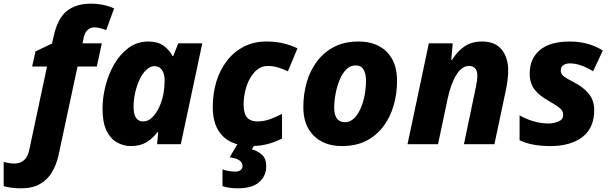

<svg xmlns="http://www.w3.org/2000/svg" viewBox="-125 -785 3321 1045"><path d="M-12 240Q-37 240 -63 236.5Q-89 233 -105 228V96Q-74 105 -48 105Q19 105 34 32L131 -423H50L68 -505L158 -548L167 -587Q188 -684 238 -724.5Q288 -765 370 -765Q406 -765 438.5 -758Q471 -751 496 -739L453 -621Q438 -627 422 -631.5Q406 -636 389 -636Q366 -636 351 -621Q336 -606 331 -582L324 -549H429L402 -423H297L194 58Q183 109 159 150.5Q135 192 93.5 216Q52 240 -12 240Z M588 10Q547 10 511.5 -10Q476 -30 454.5 -74.5Q433 -119 433 -194Q433 -253 449 -317Q465 -381 497 -436Q529 -491 575.5 -525Q622 -559 682 -559Q732 -559 763.5 -537.5Q795 -516 814 -480H818L845 -549H976L859 0H730L736 -66H732Q707 -32 672.5 -11Q638 10 588 10ZM655 -124Q681 -124 703.5 -146Q726 -168 742 -203Q758 -238 765 -277Q768 -295 769.5 -312.5Q771 -330 771 -350Q771 -383 756.5 -404Q742 -425 716 -425Q693 -425 672 -405.5Q651 -386 635.5 -353.5Q620 -321 611 -282Q602 -243 602 -203Q602 -124 655 -124Z M1237 10Q1181 10 1134.5 -11.5Q1088 -33 1060.5 -80Q1033 -127 1033 -203Q1033 -276 1052.5 -340.5Q1072 -405 1110 -454Q1148 -503 1202 -531Q1256 -559 1325 -559Q1375 -559 1415.5 -549.5Q1456 -540 1494 -522L1442 -397Q1416 -409 1389 -417.5Q1362 -426 1332 -426Q1300 -426 1275.5 -406.5Q1251 -387 1234 -355.5Q1217 -324 1209 -287Q1201 -250 1201 -215Q1201 -167 1220 -145.5Q1239 -124 1274 -124Q1310 -124 1342.5 -135.5Q1375 -147 1410 -165V-31Q1373 -12 1332 -1Q1291 10 1237 10ZM1169 240Q1143 240 1121.5 236.5Q1100 233 1086 228V137Q1099 142 1119 145.5Q1139 149 1153 149Q1195 149 1195 117Q1195 102 1180.5 89.5Q1166 77 1125 71L1167 0H1262L1246 28Q1279 37 1301.5 58Q1324 79 1324 119Q1324 173 1285.5 206.5Q1247 240 1169 240Z M1736 10Q1640 10 1583 -46Q1526 -102 1526 -201Q1526 -273 1544.5 -337.5Q1563 -402 1601 -452Q1639 -502 1695 -530.5Q1751 -559 1826 -559Q1924 -559 1980 -503Q2036 -447 2036 -345Q2036 -275 2017.5 -211Q1999 -147 1961.5 -97Q1924 -47 1868 -18.5Q1812 10 1736 10ZM1753 -120Q1787 -120 1813 -153Q1839 -186 1853 -238Q1867 -290 1867 -347Q1867 -384 1853.5 -406.5Q1840 -429 1810 -429Q1782 -429 1760.5 -408Q1739 -387 1724.5 -352.5Q1710 -318 1702 -277.5Q1694 -237 1694 -199Q1694 -120 1753 -120Z M2093 0 2209 -549H2339L2331 -459H2335Q2365 -507 2404 -533Q2443 -559 2498 -559Q2571 -559 2606 -514.5Q2641 -470 2641 -402Q2641 -380 2638 -354.5Q2635 -329 2630 -303L2566 0H2400L2465 -311Q2468 -326 2470.5 -343Q2473 -360 2473 -374Q2473 -400 2461 -413Q2449 -426 2428 -426Q2388 -426 2358 -376.5Q2328 -327 2311 -246L2259 0Z M2871 10Q2767 10 2703 -22V-157Q2781 -113 2862 -113Q2888 -113 2914 -123.5Q2940 -134 2940 -160Q2940 -173 2934 -183Q2928 -193 2911 -205Q2894 -217 2861 -236Q2809 -265 2783.5 -299Q2758 -333 2758 -385Q2758 -466 2813.5 -512.5Q2869 -559 2975 -559Q3025 -559 3069.5 -547.5Q3114 -536 3156 -510L3103 -397Q3075 -415 3041.5 -427.5Q3008 -440 2977 -440Q2956 -440 2941.5 -430.5Q2927 -421 2927 -400Q2927 -383 2942.5 -370.5Q2958 -358 2997 -338Q3049 -312 3079 -275.5Q3109 -239 3109 -186Q3109 -88 3044.5 -39Q2980 10 2871 10Z"/></svg>

Font: Noto Sans ExtraBold
Style: Italic
Weight: 800
Italic angle: -12°
Designer: Monotype Design Team
Foundry: Monotype Imaging Inc.
Version: Version 2.013; ttfautohint (v1.8.4.7-5d5b)